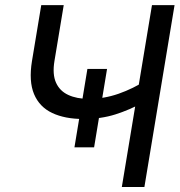

<svg xmlns="http://www.w3.org/2000/svg" viewBox="-20 -748 721 768"><path d="M314 -272Q239.7 -272 188.7 -296.1Q137.7 -320.3 116.2 -371.6Q94.7 -422.9 107.9 -503.9L145 -727.5H234.9L197.8 -503.9Q189 -450.7 204.1 -417.2Q219.2 -383.8 253.2 -368.2Q287.1 -352.5 334.5 -352.5Q395.5 -352.5 454.3 -373Q513.2 -393.6 565.9 -427.7L550.8 -337.4Q500 -309.1 441.9 -290.5Q383.8 -272 314 -272ZM467.3 0 587.9 -727.5H678.2L557.6 0ZM277.8 -158.7 329.6 -472.2H408.2L356.4 -158.7Z"/></svg>

Font: Inter 24pt
Style: Italic
Weight: 400
Italic angle: -9.3988°
Designer: Rasmus Andersson
Foundry: rsms
Version: Version 4.001;git-66647c0bb